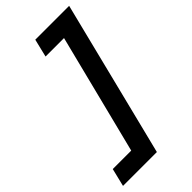

<svg xmlns="http://www.w3.org/2000/svg" viewBox="-288 -730 919 919"><g transform="rotate(-45 171.5 -271.0)"><path d="M-41.7 125 -19.4 33.3H105.6L259 -575H134L156.2 -666.7H385.4L187.5 125Z"/></g></svg>

Font: Afacad
Style: Italic
Weight: 400
Italic angle: -14°
Designer: Kristian Moeller
Foundry: Dicotype
Version: Version 1.000